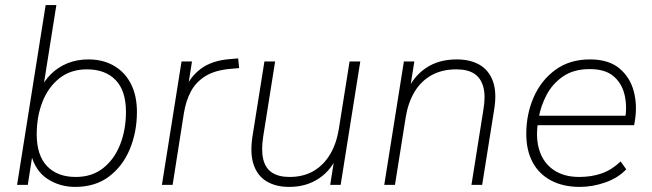

<svg xmlns="http://www.w3.org/2000/svg" viewBox="-20 -725 2556 753"><path d="M275 8Q214 8 166 -23.5Q118 -55 101 -122H108L89 0H47L159 -705H201L148 -371H136Q153 -408 180.5 -435Q208 -462 245 -477Q282 -492 327 -492Q384 -492 427 -467Q470 -442 493.5 -396Q517 -350 517 -286Q517 -208 489.5 -141Q462 -74 408 -33Q354 8 275 8ZM277 -31Q341 -31 385 -66Q429 -101 451.5 -159Q474 -217 474 -286Q474 -369 433.5 -411Q393 -453 321 -453Q257 -453 213 -418Q169 -383 146.5 -325.5Q124 -268 124 -198Q124 -116 164.5 -73.5Q205 -31 277 -31Z M615 0 692 -484H733L715 -370H704Q723 -421 766 -454Q809 -487 879 -493L914 -496L918 -458L885 -455Q824 -450 786.5 -427Q749 -404 729 -367Q709 -330 701 -280L657 0Z M1114 8Q1062 8 1026 -13.5Q990 -35 975 -78.5Q960 -122 970 -189L1017 -484H1059L1012 -188Q1004 -135 1012.5 -100Q1021 -65 1047 -48Q1073 -31 1115 -31Q1170 -31 1210 -54.5Q1250 -78 1275 -120.5Q1300 -163 1309 -220L1351 -484H1393L1316 0H1275L1294 -120H1305Q1282 -60 1232 -26Q1182 8 1114 8Z M1487 0 1564 -484H1605L1586 -364H1575Q1600 -424 1650 -458Q1700 -492 1771 -492Q1825 -492 1861.5 -470.5Q1898 -449 1913.5 -405.5Q1929 -362 1918 -295L1871 0H1829L1876 -296Q1885 -349 1875.5 -384Q1866 -419 1840 -436Q1814 -453 1770 -453Q1713 -453 1671.5 -429.5Q1630 -406 1605 -363.5Q1580 -321 1571 -264L1529 0Z M2254 8Q2189 8 2141.5 -17Q2094 -42 2069 -88.5Q2044 -135 2044 -200Q2044 -277 2073 -343.5Q2102 -410 2158 -451Q2214 -492 2294 -492Q2367 -492 2409 -457Q2451 -422 2465.5 -367Q2480 -312 2470 -252L2467 -234H2073L2079 -271H2451L2432 -259Q2440 -313 2428.5 -357Q2417 -401 2384.5 -427.5Q2352 -454 2293 -454Q2230 -454 2188.5 -425.5Q2147 -397 2124 -353.5Q2101 -310 2093 -264L2090 -246Q2080 -182 2096 -133.5Q2112 -85 2152 -58Q2192 -31 2252 -31Q2300 -31 2340 -45Q2380 -59 2414 -92L2436 -61Q2404 -27 2354 -9.5Q2304 8 2254 8Z"/></svg>

Font: Nunito Sans 12pt ExtraLight
Style: Italic
Weight: 200
Italic angle: -9°
Designer: Vernon Adams
Foundry: Vernon Adams
Version: Version 3.101;gftools[0.9.27]